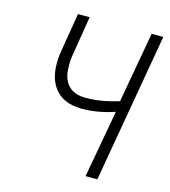

<svg xmlns="http://www.w3.org/2000/svg" viewBox="-107 -797 783 883"><g transform="rotate(15 284.5 -355.5)"><path d="M561.5 -710.9 438 0H381.8L439.9 -321.8Q359.9 -294.9 287.1 -294.9Q284.7 -294.9 282.2 -294.9Q193.4 -295.9 151.9 -352.5Q119.6 -396 119.6 -468.3Q119.6 -489.7 122.6 -513.2L155.3 -710.9H210.9L178.7 -512.7Q176.3 -492.2 176.3 -473.1Q176.3 -461.4 177.2 -450.2Q180.7 -401.9 208.3 -375.2Q235.8 -348.6 285.6 -348.1Q289.1 -348.1 293 -348.1Q361.8 -348.1 445.8 -374L505.9 -710.9Z"/></g></svg>

Font: MAUL Condensed Light Italic
Style: Light Italic
Weight: 300
Italic angle: -12°
Designer: MAUL
Version: Version 1.0; 2020; ttfautohint (v1.8.3)